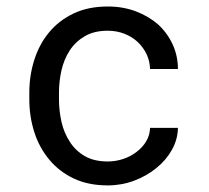

<svg xmlns="http://www.w3.org/2000/svg" viewBox="-20 -558 640 588"><path d="M310.1 -63.5Q267.6 -63.5 239 -80.3Q210.4 -97.2 193.4 -124.5Q175.8 -151.4 168.2 -185.3Q160.6 -219.2 160.6 -253.9V-274.4Q160.6 -308.6 168.2 -342.3Q175.8 -376 193.4 -403.3Q210.9 -430.2 239.5 -447Q268.1 -463.9 310.1 -463.9Q337.4 -463.9 361.1 -454.6Q384.8 -445.3 401.9 -429.2Q418.9 -413.1 429 -391.8Q439 -370.6 439.5 -346.7H524.9Q524.9 -386.7 508.8 -421.9Q492.7 -457 464.4 -482.9Q435.5 -508.3 396.2 -523.2Q356.9 -538.1 310.1 -538.1Q250 -538.1 205.1 -516.6Q160.2 -495.1 130.4 -459Q100.1 -422.4 85 -374.5Q69.8 -326.7 69.8 -274.4V-253.9Q69.8 -201.2 85 -153.6Q100.1 -106 130.4 -69.8Q160.2 -33.2 205.1 -11.7Q250 9.8 310.1 9.8Q352.1 9.8 390.6 -4.6Q429.2 -19 459 -43.5Q488.8 -67.4 506.6 -99.4Q524.4 -131.3 524.9 -166.5H439.5Q439 -144.5 428 -125.7Q417 -106.9 398.9 -93.3Q380.9 -79.1 357.7 -71.3Q334.5 -63.5 310.1 -63.5Z"/></svg>

Font: RobotoMono Nerd Font
Style: Regular
Weight: 400
Monospace: yes
Designer: Google
Version: Version 3.000;Nerd Fonts 3.2.1